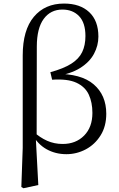

<svg xmlns="http://www.w3.org/2000/svg" viewBox="-20 -825 653 1052"><path d="M96.9 199.6 104.5 -14.5V-521.3Q104.5 -660.1 165.4 -732.8Q226.3 -805.5 330.8 -805.5Q418.8 -805.5 469 -758.3Q519.1 -711.2 519.1 -624.6Q519.1 -575.4 495 -530.2Q470.9 -484.9 418.8 -452.2Q366.7 -419.5 283.1 -407.3V-420.3Q423.9 -422.3 493.1 -363Q562.3 -303.7 562.3 -201.5Q562.3 -132.8 531.1 -83.1Q500 -33.3 450 -6.7Q400 19.8 343.7 19.8Q284.4 19.8 235.6 -7.1Q186.8 -34.1 154.5 -91.6H152.3L161.8 -104.8Q199.2 -70.9 238.4 -53.6Q277.6 -36.2 323.5 -36.2Q395.5 -36.2 440.9 -82.1Q486.3 -128 486.3 -206.3Q486.3 -263.9 466.4 -306.7Q446.6 -349.4 398.7 -371.7Q350.8 -393.9 265.6 -388.2L255.9 -429.4Q328 -449.1 370.2 -475.7Q412.3 -502.3 430.2 -539.5Q448.1 -576.7 448.1 -627.5Q448.1 -700.1 413.4 -736.4Q378.8 -772.6 321.9 -772.6Q257.3 -772.6 219.7 -721.7Q182.1 -670.8 181.7 -571L180.8 -80.1L176 -71.5L189.9 188.8L108.5 206.4Z"/></svg>

Font: Noto Serif HK
Style: Regular
Weight: 200
Designer: Ryoko NISHIZUKA 西塚涼子 (kana & ideographs); Frank Grießhammer (Latin, Greek & Cyrillic); Wenlong ZHANG 张文龙 (bopomofo); San
Foundry: Adobe
Version: Version 2.001;hotconv 1.1.0;makeotfexe 2.6.0